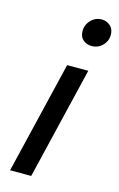

<svg xmlns="http://www.w3.org/2000/svg" viewBox="-118 -809 535 860"><g transform="rotate(15 150.0 -379.5)"><path d="M21 0 146 -521H244L119 0ZM230 -632Q206 -632 189.5 -646Q173 -660 173 -687Q173 -708 183.5 -724.5Q194 -741 209.5 -750Q225 -759 243 -759Q266 -759 283 -744Q300 -729 300 -702Q300 -682 289.5 -665.5Q279 -649 263.5 -640.5Q248 -632 230 -632Z"/></g></svg>

Font: Ubuntu Sans Medium
Style: Italic
Weight: 500
Italic angle: -13.5°
Designer: Dalton Maag Ltd
Foundry: Dalton Maag Ltd
Version: Version 1.006